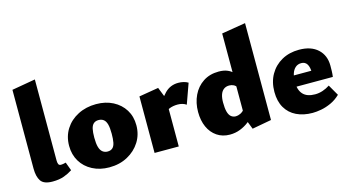

<svg xmlns="http://www.w3.org/2000/svg" viewBox="-81 -1037 2480 1365"><g transform="rotate(-15 1159.0 -354.5)"><path d="M166 9Q102 9 80 -23.5Q58 -56 58 -116V-695L231 -725V-128Q231 -112 235.5 -101.5Q240 -91 254 -91Q261 -91 270 -92.5Q279 -94 290 -97L313 -35Q286 -17 251 -4Q216 9 166 9Z M582 16Q513 16 458.5 -12.5Q404 -41 374 -91Q344 -141 344 -205Q344 -275 378 -328.5Q412 -382 471.5 -412.5Q531 -443 605 -443Q675 -443 729 -415Q783 -387 813.5 -338Q844 -289 844 -224Q844 -156 810 -102Q776 -48 717 -16Q658 16 582 16ZM599 -96Q622 -96 635.5 -108.5Q649 -121 654 -146.5Q659 -172 659 -211Q659 -255 652 -280.5Q645 -306 630 -317.5Q615 -329 593 -329Q571 -329 557 -317Q543 -305 537.5 -280Q532 -255 532 -216Q532 -172 539.5 -146Q547 -120 562.5 -108Q578 -96 599 -96Z M918 0V-416L1062 -440L1096 -354V0ZM1056 -244 1034 -283Q1069 -356 1109.5 -397Q1150 -438 1209 -438Q1229 -438 1247.5 -433.5Q1266 -429 1281 -420L1228 -272Q1215 -281 1199 -285.5Q1183 -290 1165 -290Q1130 -290 1102.5 -278.5Q1075 -267 1056 -244Z M1470 13Q1416 13 1375.5 -14.5Q1335 -42 1313.5 -90Q1292 -138 1292 -201Q1292 -268 1318 -322.5Q1344 -377 1392.5 -409Q1441 -441 1507 -441Q1544 -441 1569.5 -430.5Q1595 -420 1611 -403Q1627 -386 1636 -365L1610 -296Q1601 -311 1586.5 -318.5Q1572 -326 1554 -326Q1530 -326 1513.5 -313.5Q1497 -301 1489 -277.5Q1481 -254 1481 -220Q1481 -178 1488 -152Q1495 -126 1509.5 -114Q1524 -102 1544 -102Q1560 -102 1578 -110.5Q1596 -119 1612 -139L1657 -81Q1638 -59 1610 -37Q1582 -15 1546.5 -1Q1511 13 1470 13ZM1636 14 1602 -73V-696L1778 -725V-12Z M2078 16Q2011 16 1960 -8.5Q1909 -33 1881 -81Q1853 -129 1853 -198Q1853 -271 1884.5 -326Q1916 -381 1971.5 -412Q2027 -443 2099 -443Q2187 -443 2236.5 -397.5Q2286 -352 2286 -276Q2286 -256 2285.5 -236Q2285 -216 2282 -194H2146V-260Q2146 -303 2132 -325Q2118 -347 2090 -347Q2064 -347 2046.5 -331.5Q2029 -316 2020.5 -289.5Q2012 -263 2012 -229Q2012 -169 2041 -138Q2070 -107 2129 -107Q2158 -107 2186 -116.5Q2214 -126 2238 -142L2284 -62Q2252 -31 2214.5 -14Q2177 3 2141.5 9.5Q2106 16 2078 16ZM1933 -194 1953 -276H2277V-194Z"/></g></svg>

Font: Ysabeau Infant Black
Style: Regular
Weight: 900
Designer: Christian Thalmann (Catharsis Fonts)
Version: Version 2.001;gftools[0.9.30]; featfreeze: ss01,ss02,lnum